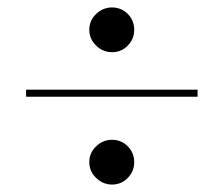

<svg xmlns="http://www.w3.org/2000/svg" viewBox="-20 -635 600 515"><path d="M280.5 -495Q256 -495 237.8 -512.8Q219.5 -530.5 219.5 -555Q219.5 -580 237.8 -597.5Q256 -615 280.5 -615Q305.5 -615 322.8 -597.5Q340 -580 340 -555Q340 -530.5 322.8 -512.8Q305.5 -495 280.5 -495ZM280.5 -140Q256 -140 237.8 -157.8Q219.5 -175.5 219.5 -200Q219.5 -225 237.8 -242.5Q256 -260 280.5 -260Q305.5 -260 322.8 -242.5Q340 -225 340 -200Q340 -175.5 322.8 -157.8Q305.5 -140 280.5 -140ZM50 -375.5V-394.5H510V-375.5Z"/></svg>

Font: Bodoni Moda
Style: Italic
Weight: 400
Italic angle: -13°
Designer: Owen Earl
Foundry: indestructible type
Version: Version 2.005